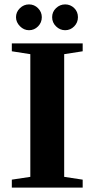

<svg xmlns="http://www.w3.org/2000/svg" viewBox="-20 -852 429 872"><path d="M271.5 -48.8 355.5 -36.1V0H33.7V-36.1L117.7 -48.8V-606L33.7 -619.1V-654.8H355.5V-619.1L271.5 -606ZM275.9 -714.8Q252.4 -714.8 234.6 -732.2Q216.8 -749.5 216.8 -773.9Q216.8 -798.3 234.6 -815.2Q252.4 -832 275.9 -832Q299.8 -832 316.9 -815.4Q334 -798.8 334 -773.9Q334 -749.5 316.9 -732.2Q299.8 -714.8 275.9 -714.8ZM111.8 -714.8Q88.4 -714.8 70.6 -732.9Q52.7 -751 52.7 -773.9Q52.7 -797.4 70.3 -814.7Q87.9 -832 111.8 -832Q135.7 -832 152.8 -814.7Q169.9 -797.4 169.9 -773.9Q169.9 -749.5 152.8 -732.2Q135.7 -714.8 111.8 -714.8Z"/></svg>

Font: Liberation Serif
Style: Bold
Weight: 700
Designer: Steve Matteson
Foundry: Ascender Corporation
Version: Version 2.1.5